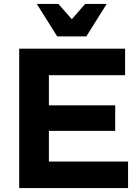

<svg xmlns="http://www.w3.org/2000/svg" viewBox="-20 -950 697 970"><path d="M410 -930H519L416 -766H269L166 -930H275L343 -853ZM627 0H77V-704H612V-570H227V-418H562V-289H227V-134H627Z"/></svg>

Font: CBA Beacon Sans Extra Bold
Style: Regular
Weight: 800
Designer: Wei Huang
Foundry: Wei Huang
Version: Version 1.002